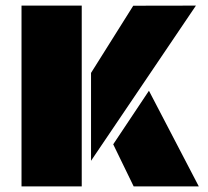

<svg xmlns="http://www.w3.org/2000/svg" viewBox="-20 -668 744 688"><path d="M57.1 0V-647.9H272.9V0ZM306.2 -91.8V-406.7L457.5 -647.5L682.1 -647.9ZM692.4 0H459L385.7 -150.9L513.7 -342.8Z"/></svg>

Font: Black Ops One [rus by aLiNcE]
Style: Regular
Weight: 400
Designer: James Grieshaber
Foundry: James Grieshaber
Version: Version 1.002;May 25, 2024;FontCreator 13.0.0.2680 64-bit